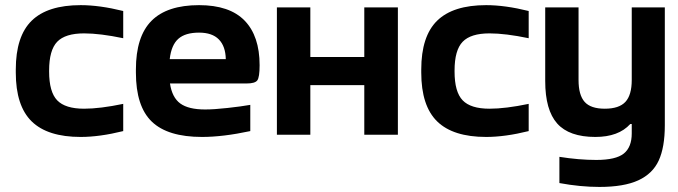

<svg xmlns="http://www.w3.org/2000/svg" viewBox="-20 -529 2663 754"><path d="M42 -255.9Q42 -386.7 104.5 -447.8Q167 -508.8 296.9 -508.8Q371.1 -508.8 463.9 -485.8V-378.9Q373 -397.9 310.1 -397.9Q236.3 -397.9 204.6 -365Q172.9 -332 172.9 -252V-248Q172.9 -168 204.6 -135Q236.3 -102.1 310.1 -102.1Q373 -102.1 463.9 -121.1V-14.2Q371.1 8.8 296.9 8.8Q167 8.8 104.5 -52.2Q42 -113.3 42 -244.1Z M999.5 -272.9Q999.5 -225.6 990.5 -213.4Q981.4 -201.2 948.7 -201.2H647.5Q655.8 -146 688 -122.6Q720.2 -99.1 785.6 -99.1Q820.3 -99.1 873.5 -105Q926.8 -110.8 962.9 -117.2V-14.2Q855.5 8.8 773.4 8.8Q638.7 8.8 576.2 -51.3Q513.7 -111.3 513.7 -244.1V-255.9Q513.7 -385.7 575 -447.3Q636.2 -508.8 761.7 -508.8Q881.8 -508.8 940.7 -448Q999.5 -387.2 999.5 -272.9ZM646.5 -296.9H866.7Q865.7 -347.2 839.6 -374Q813.5 -400.9 761.7 -400.9Q707.5 -400.9 680.2 -376.5Q652.8 -352.1 646.5 -296.9Z M1067.4 0V-500H1198.7V-305.2H1410.6V-500H1542.5V0H1410.6V-194.8H1198.7V0Z M1634.3 -255.9Q1634.3 -386.7 1696.8 -447.8Q1759.3 -508.8 1889.2 -508.8Q1963.4 -508.8 2056.2 -485.8V-378.9Q1965.3 -397.9 1902.3 -397.9Q1828.6 -397.9 1796.9 -365Q1765.1 -332 1765.1 -252V-248Q1765.1 -168 1796.9 -135Q1828.6 -102.1 1902.3 -102.1Q1965.3 -102.1 2056.2 -121.1V-14.2Q1963.4 8.8 1889.2 8.8Q1759.3 8.8 1696.8 -52.2Q1634.3 -113.3 1634.3 -244.1Z M2590.8 -37.1Q2590.8 49.3 2566.9 101.3Q2543 153.3 2486.6 179.2Q2430.2 205.1 2334 205.1Q2258.8 205.1 2176.8 189.9V86.9Q2253.4 99.1 2321.8 99.1Q2398.4 99.1 2429.7 74Q2460.9 48.8 2460.9 -4.9V-42H2455.1Q2409.2 8.8 2317.9 8.8Q2215.3 8.8 2168.2 -43.9Q2121.1 -96.7 2121.1 -210.9V-500H2252V-214.8Q2252 -155.8 2275.9 -128.9Q2299.8 -102.1 2355 -102.1Q2411.1 -102.1 2436 -128.9Q2460.9 -155.8 2460.9 -214.8V-500H2590.8Z"/></svg>

Font: LT Wave Text Bold
Style: Regular
Weight: 700
Designer: Daniel Lyons
Version: Version 2.5 (Glyphs App)